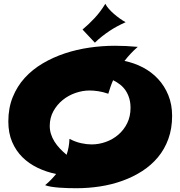

<svg xmlns="http://www.w3.org/2000/svg" viewBox="-20 -956 951 1012"><path d="M706.1 -709Q686.5 -691.9 669.2 -673.6Q651.9 -655.3 636.2 -634.8Q687.5 -624.5 733.2 -600.6Q778.8 -576.7 813 -540Q847.2 -503.4 867.2 -454.3Q887.2 -405.3 887.2 -345.2Q887.2 -278.3 867.4 -223.9Q847.7 -169.4 812.5 -127.2Q777.3 -85 729.5 -54.2Q681.6 -23.4 625.5 -3.2Q569.3 17.1 507.6 26.6Q445.8 36.1 382.8 36.1Q360.8 36.1 336.9 35.4Q313 34.7 290.8 33Q268.6 31.2 249.3 28.1Q230 24.9 217.8 20Q234.9 5.9 249 -8.8Q263.2 -23.4 275.9 -39.1Q224.6 -49.3 178.7 -71.3Q132.8 -93.3 98.4 -127.2Q64 -161.1 43.9 -208Q23.9 -254.9 23.9 -315.9Q23.9 -386.7 47.1 -444.1Q70.3 -501.5 110.6 -545.7Q150.9 -589.8 205.1 -621.8Q259.3 -653.8 321.8 -674.6Q384.3 -695.3 451.9 -705.1Q519.5 -714.8 585.9 -714.8Q614.7 -714.8 644.3 -713.4Q673.8 -711.9 706.1 -709ZM668 -387.2Q668 -415.5 661.1 -438.2Q654.3 -460.9 642.1 -479Q629.9 -497.1 613 -510.3Q596.2 -523.4 576.2 -533.2Q568.4 -515.6 562.3 -498Q556.2 -480.5 550.8 -461.9Q522.5 -471.7 497.8 -475.3Q473.1 -479 452.1 -479Q415.5 -479 377.9 -466.1Q340.3 -453.1 310.3 -428.7Q280.3 -404.3 261.2 -369.6Q242.2 -335 242.2 -292Q242.2 -270 248.8 -249.3Q255.4 -228.5 267.3 -209.5Q279.3 -190.4 295.7 -173.1Q312 -155.8 331.1 -140.1Q337.9 -160.6 341.6 -180.9Q345.2 -201.2 346.2 -224.1Q378.4 -207.5 408 -201.2Q437.5 -194.8 462.9 -194.8Q501 -194.8 537.8 -208Q574.7 -221.2 603.8 -246.1Q632.8 -271 650.4 -306.6Q668 -342.3 668 -387.2ZM642.1 -838.9Q619.1 -828.6 598.1 -817.4Q577.1 -806.2 557.4 -793Q537.6 -779.8 518.3 -764.6Q499 -749.5 480 -731L415 -800.3Q448.7 -828.6 479 -861.1Q509.3 -893.6 535.2 -936Q541.5 -923.3 553.7 -909.4Q565.9 -895.5 580.8 -882.6Q595.7 -869.6 611.8 -858.2Q627.9 -846.7 642.1 -838.9Z"/></svg>

Font: Shojumaru
Style: Regular
Weight: 400
Version: Version 1.001